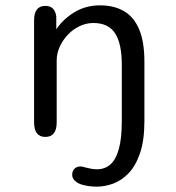

<svg xmlns="http://www.w3.org/2000/svg" viewBox="-20 -507 659 718"><path d="M342 191Q325 191 309.2 188.5Q293.5 186 281.5 182Q268.5 177 259.2 168Q250 159 250 146.5Q250 132.5 258.5 124Q267 115.5 281 115.5Q285.5 115.5 290.5 116.8Q295.5 118 300.5 119.5Q310 122 320.8 124Q331.5 126 342.5 126Q372 126 392.5 108.2Q413 90.5 424.2 51Q435.5 11.5 435.5 -54H520Q520 18.5 503.5 66.2Q487 114 460.5 141.2Q434 168.5 402.8 179.8Q371.5 191 342 191ZM478 5Q435.5 5 435.5 -49.5V-264Q435.5 -343.5 410.5 -382.2Q385.5 -421 329 -421Q302.5 -421 277.8 -409.2Q253 -397.5 234 -377.5Q215 -357.5 203.5 -332.5Q192 -307.5 192 -281.5V-49.5Q192 5 149.5 5Q107.5 5 107.5 -49.5V-431Q107.5 -485 149.5 -485Q185.5 -485 190.5 -445V-397.5Q216 -435.5 258.2 -461.2Q300.5 -487 354 -487Q406.5 -487 443.8 -465.2Q481 -443.5 500.5 -397Q520 -350.5 520 -276.5V-49.5Q520 -23 509.2 -9Q498.5 5 478 5Z"/></svg>

Font: Sono ExtraLight Monospace
Style: Regular
Weight: 400
Version: Version 2.112